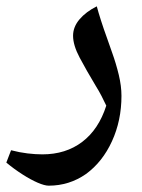

<svg xmlns="http://www.w3.org/2000/svg" viewBox="-49 -389 449 607"><path d="M105 198Q92 198 70 188.5Q48 179 21.5 162Q-5 145 -29 125L-14 86Q13 93 38 96Q63 99 85 99Q159 99 211 59.5Q263 20 287 -55Q280 -70 272 -85.5Q264 -101 254 -117Q224 -167 203 -206.5Q182 -246 182 -276Q182 -304 202.5 -328Q223 -352 257 -369Q262 -350 270.5 -323.5Q279 -297 288.5 -271Q298 -245 305 -224Q318 -188 326.5 -152.5Q335 -117 335 -86Q335 -8 305 57.5Q275 123 223 161Q170 198 105 198Z"/></svg>

Font: Noto Naskh Arabic SemiBold
Style: Regular
Weight: 600
Designer: Monotype Design Team, David Williams, Mohamad Dakak and Nizar Qandah
Foundry: Monotype Imaging Inc.
Version: Version 2.016